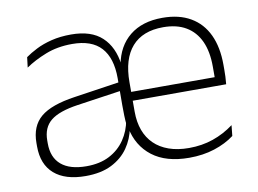

<svg xmlns="http://www.w3.org/2000/svg" viewBox="-61 -587 920 685"><g transform="rotate(-10 399.0 -244.0)"><path d="M573.5 10Q489.5 10 439.8 -28.2Q390 -66.5 377 -133.5L373 -142Q371 -161 370.5 -179.2Q370 -197.5 370 -216L370.5 -314.5Q370.5 -387.5 336.2 -425Q302 -462.5 231.5 -462.5Q178 -462.5 135 -445.5Q92 -428.5 61 -407L65.5 -444Q82 -456 106 -468.2Q130 -480.5 162 -488.5Q194 -496.5 233.5 -496.5Q306.5 -496.5 345.2 -460.2Q384 -424 392 -359.5H389Q401 -425.5 446.2 -462Q491.5 -498.5 564.5 -498.5Q625 -498.5 666.5 -474.2Q708 -450 729.2 -404.8Q750.5 -359.5 750.5 -295.5V-278Q750.5 -265.5 750 -252.8Q749.5 -240 748 -225.5H711.5Q712 -245.5 712 -263.2Q712 -281 712 -296Q712 -350.5 694.8 -388Q677.5 -425.5 644.2 -445.2Q611 -465 561.5 -465Q487 -465 448.2 -420.8Q409.5 -376.5 409.5 -292.5V-242V-236V-185.5Q409.5 -148 420.5 -118.2Q431.5 -88.5 452.8 -67.8Q474 -47 505.5 -35.8Q537 -24.5 578.5 -24.5Q625.5 -24.5 666 -38.5Q706.5 -52.5 741.5 -78.5L737.5 -40Q707 -17 665.2 -3.5Q623.5 10 573.5 10ZM198 10Q124 10 84.5 -24.5Q45 -59 45 -124V-136.5Q45 -197.5 83.2 -229.8Q121.5 -262 208 -274.5L379.5 -300L381.5 -269L213.5 -244.5Q145 -234.5 114.8 -210Q84.5 -185.5 84.5 -138.5V-128Q84.5 -77 115.8 -50.5Q147 -24 207 -24Q255.5 -24 290.2 -42Q325 -60 346.5 -91.5Q368 -123 374.5 -162L391 -131.5H382.5Q375 -92.5 352.8 -60.5Q330.5 -28.5 292.2 -9.2Q254 10 198 10ZM390 -225.5V-257.5H737.5V-225.5Z"/></g></svg>

Font: Anek Latin ExtraLight
Style: Regular
Weight: 250
Designer: Yesha Goshar
Foundry: Ek Type
Version: Version 1.003